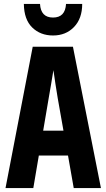

<svg xmlns="http://www.w3.org/2000/svg" viewBox="-20 -954 540 974"><path d="M354 0H492L350 -717H146L8 0H149L177 -165H325ZM227 -456Q232 -484 239 -525.5Q246 -567 251 -598Q255 -567 261.5 -526.5Q268 -486 273 -455L302 -291H199ZM249 -774Q314 -774 355.5 -817Q397 -860 397 -934H315Q311 -865 249 -865Q187 -865 183 -934H101Q102 -855 143.5 -814.5Q185 -774 249 -774Z"/></svg>

Font: Noto Sans Mono Condensed Extra
Style: Regular
Weight: 800
Width: 3
Designer: Monotype Design Team
Foundry: Monotype Imaging Inc.
Version: Version 1.900